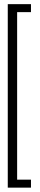

<svg xmlns="http://www.w3.org/2000/svg" viewBox="-20 -736 188 902"><path d="M16.5 145.5H125.5V108H60.5V-679H125.5V-716.5H16.5Z"/></svg>

Font: Anybody ExtraCondensed Light
Style: Regular
Weight: 300
Width: 2
Version: Version 1.113;gftools[0.9.25]